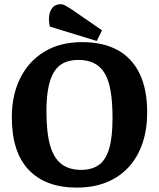

<svg xmlns="http://www.w3.org/2000/svg" viewBox="-20 -864 747 903"><path d="M341.3 18.3Q194.3 18.3 114.9 -65.3Q35.6 -148.8 35.6 -313Q35.6 -416.7 75.1 -496.2Q114.5 -575.8 188.5 -620.8Q262.6 -665.9 366.2 -665.9Q464.4 -665.9 532.5 -628.8Q600.5 -591.8 636.3 -518.3Q672.2 -444.9 672.2 -335.1Q672.2 -256.4 650.6 -191.7Q629 -127 586.8 -80Q544.6 -33 482.7 -7.3Q420.9 18.3 341.3 18.3ZM361.3 -65Q411 -65 443.8 -87.5Q476.5 -109.9 492.9 -163.2Q509.2 -216.5 509.2 -309.4Q509.2 -385.4 499.9 -437.9Q490.6 -490.4 470.8 -521.8Q451 -553.3 420.5 -567.7Q390.1 -582.2 348.5 -582.2Q318.9 -582.2 294.7 -574.2Q270.6 -566.3 252.7 -549Q234.9 -531.8 222.8 -503.4Q210.8 -475.1 204.6 -434.9Q198.4 -394.6 198.4 -340Q198.4 -240 215.9 -179.5Q233.5 -119 269.7 -92Q306 -65 361.3 -65ZM434.8 -671.4 214.9 -738.6Q208.1 -764.7 211.2 -789.1Q214.2 -813.6 227.7 -828.9Q241.3 -844.2 265.1 -844.2Q276.3 -844.2 290.1 -836.3Q304 -828.3 317 -819.9L459.9 -721.3Z"/></svg>

Font: Faustina Light
Style: Regular
Weight: 300
Designer: Alfonso Garcia
Foundry: http://www.omnibus-type.com
Version: Version 1.200